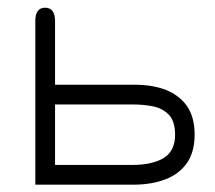

<svg xmlns="http://www.w3.org/2000/svg" viewBox="-20 -490 572 511"><path d="M339 1.5C339 1.5 74 1.5 74 1.5C74 1.5 74 -434 74 -434C74 -457.5 82.5 -469.5 100 -469.5C100 -469.5 100 -469.5 100 -469.5C117.5 -469.5 126.5 -457.5 126.5 -434C126.5 -434 126.5 -434 126.5 -434C126.5 -434 126.5 -264.5 126.5 -264.5C126.5 -264.5 339 -264.5 339 -264.5C369.5 -264.5 397 -260 421 -251C444.5 -241.5 463.5 -227.5 477.5 -208C491 -188.5 498 -163 498 -132C498 -132 498 -132 498 -132C498 -100.5 491 -75.5 477.5 -56C463.5 -36.5 444.5 -22 421 -13C397 -3.5 369.5 1 339 1.5C339 1.5 339 1.5 339 1.5ZM126.5 -212C126.5 -212 126.5 -51 126.5 -51C126.5 -51 331.5 -51 331.5 -51C368 -51 396.5 -57.5 416.5 -70C436 -82.5 446 -103 446 -131.5C446 -131.5 446 -131.5 446 -131.5C446 -155 440.5 -173 429.5 -184.5C418.5 -196 404.5 -203.5 387 -207C369.5 -210.5 351 -212 331.5 -212C331.5 -212 331.5 -212 331.5 -212C331.5 -212 126.5 -212 126.5 -212Z"/></svg>

Font: Jura-Fortis-Regular
Style: Regular
Weight: 500
Designer: Daniel Johnson, Alexei Vanyashin, Mirko Velimirovic
Foundry: Daniel Johnson
Version: ""